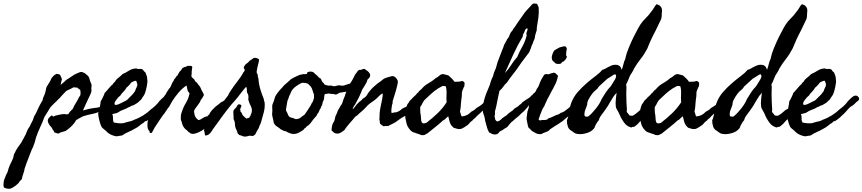

<svg xmlns="http://www.w3.org/2000/svg" viewBox="-221 -760 5049 1124"><path d="M264.6 -113.3Q281.2 -118.2 297.9 -122.1Q314.5 -126 332 -127.9Q347.7 -128.9 364.3 -133.8Q371.1 -135.7 377.9 -138.2Q384.8 -140.6 390.6 -142.6Q397.5 -144.5 403.8 -146Q410.2 -147.5 415 -148.4Q422.9 -142.6 422.4 -142.1Q421.9 -141.6 423.8 -139.6L416 -126Q412.1 -123 406.7 -122.1Q401.4 -121.1 396.5 -119.1Q392.6 -117.2 390.6 -115.2Q388.7 -113.3 386.7 -112.3Q382.8 -111.3 380.4 -112.8Q377.9 -114.3 376 -115.2Q352.5 -99.6 322.3 -93.8Q292 -87.9 264.6 -79.1Q254.9 -74.2 245.1 -68.8Q235.4 -63.5 224.6 -56.6Q216.8 -41 202.6 -26.4Q188.5 -11.7 173.8 -1Q170.9 1 167.5 3.4Q164.1 5.9 162.1 6.8Q155.3 9.8 147 11.7Q138.7 13.7 131.8 15.6Q129.9 17.6 127 19.5Q124 21.5 122.1 21.5Q116.2 22.5 110.4 19.5Q104.5 16.6 97.7 15.6Q92.8 5.9 91.8 3.4Q90.8 1 87.9 0Q85 -10.7 76.7 -18.6Q68.4 -26.4 63.5 -37.1Q61.5 -41 60.1 -45.4Q58.6 -49.8 58.6 -53.7Q59.6 -64.5 67.4 -72.3Q75.2 -80.1 83 -85Q88.9 -76.2 93.3 -78.1Q97.7 -80.1 100.6 -82Q105.5 -84 108.9 -84.5Q112.3 -85 115.2 -85.9Q123 -87.9 130.9 -89.4Q138.7 -90.8 146.5 -91.8Q156.2 -92.8 163.1 -91.3Q169.9 -89.8 178.7 -91.8Q183.6 -100.6 190.9 -108.4Q198.2 -116.2 205.1 -123Q210 -134.8 217.8 -148.4Q225.6 -162.1 233.4 -174.8L242.2 -192.4Q244.1 -194.3 245.6 -196.3Q247.1 -198.2 249 -202.1Q251 -210 250.5 -217.3Q250 -224.6 249 -233.4Q240.2 -238.3 230.5 -248Q224.6 -246.1 219.2 -248Q213.9 -250 208 -248Q205.1 -247.1 202.1 -245.1Q199.2 -243.2 195.3 -241.2Q186.5 -236.3 176.3 -232.4Q166 -228.5 160.2 -220.7Q149.4 -210 142.6 -202.1Q135.7 -194.3 127.9 -185.5Q118.2 -177.7 115.7 -174.3Q113.3 -170.9 111.3 -168.9Q105.5 -163.1 99.6 -158.2Q93.8 -153.3 88.9 -147.5Q86.9 -144.5 83.5 -142.1Q80.1 -139.6 78.1 -136.7Q72.3 -129.9 67.9 -122.1Q63.5 -114.3 58.6 -106.4Q53.7 -98.6 48.8 -90.8Q43.9 -83 39.1 -75.2Q28.3 -44.9 14.6 -16.1Q1 12.7 -9.8 43.9Q-11.7 54.7 -12.7 55.2Q-13.7 55.7 -13.7 57.6Q-15.6 65.4 -17.1 71.8Q-18.6 78.1 -21.5 84Q-23.4 91.8 -27.3 100.1Q-31.2 108.4 -35.2 116.2Q-41 129.9 -46.9 146Q-52.7 162.1 -58.6 176.8Q-63.5 187.5 -66.9 198.2Q-70.3 209 -74.2 219.7Q-77.1 225.6 -77.6 231.4Q-78.1 237.3 -80.1 243.2Q-83 253.9 -87.4 265.6Q-91.8 277.3 -92.8 288.1Q-107.4 301.8 -112.3 311.5Q-123 322.3 -134.8 330.6Q-146.5 338.9 -161.1 344.7Q-166 344.7 -172.4 344.7Q-178.7 344.7 -184.6 343.3Q-190.4 341.8 -195.3 338.9Q-200.2 335.9 -200.2 330.1Q-201.2 321.3 -199.7 307.6Q-198.2 293.9 -193.4 284.2Q-189.5 273.4 -185.1 263.7Q-180.7 253.9 -176.8 247.1Q-170.9 222.7 -162.1 204.1Q-157.2 193.4 -152.3 184.1Q-147.5 174.8 -143.6 164.1Q-141.6 157.2 -140.6 149.4Q-139.6 141.6 -134.8 135.7Q-127.9 119.1 -117.7 104.5Q-107.4 89.8 -96.7 75.2Q-91.8 67.4 -87.9 59.1Q-84 50.8 -79.1 43Q-70.3 28.3 -64.5 11.7Q-58.6 -4.9 -47.9 -18.6Q-43 -29.3 -38.1 -38.6Q-33.2 -47.9 -28.3 -57.6Q-26.4 -62.5 -24.9 -67.9Q-23.4 -73.2 -21.5 -78.1Q-15.6 -86.9 -10.7 -96.7Q-2 -116.2 7.3 -135.3Q16.6 -154.3 28.3 -172.9Q29.3 -183.6 33.7 -192.4Q38.1 -201.2 42 -211.9Q44.9 -219.7 46.4 -228.5Q47.9 -237.3 49.8 -245.1Q51.8 -252 56.6 -258.8Q61.5 -265.6 65.4 -273.4Q67.4 -276.4 69.3 -279.8Q71.3 -283.2 73.2 -286.1Q76.2 -292 77.6 -296.4Q79.1 -300.8 83 -305.7Q93.8 -318.4 98.1 -320.8Q102.5 -323.2 108.4 -327.1Q127.9 -328.1 132.8 -317.9Q137.7 -307.6 141.6 -296.9Q139.6 -289.1 137.7 -281.2Q135.7 -273.4 133.8 -262.7Q141.6 -269.5 150.9 -277.3Q160.2 -285.2 168 -293Q184.6 -302.7 200.2 -314Q215.8 -325.2 235.4 -333Q240.2 -335 245.6 -336.9Q251 -338.9 255.9 -338.9Q260.7 -338.9 264.2 -336.4Q267.6 -334 273.4 -333Q278.3 -328.1 284.7 -323.7Q291 -319.3 295.9 -313.5Q299.8 -308.6 301.8 -301.8Q303.7 -294.9 305.7 -288.1Q307.6 -281.2 311 -274.4Q314.5 -267.6 315.4 -261.7Q315.4 -256.8 314.5 -252Q313.5 -247.1 313.5 -242.2Q313.5 -239.3 314 -236.3Q314.5 -233.4 314.5 -228.5Q313.5 -217.8 306.6 -204.1Q299.8 -190.4 294.9 -179.7Q291 -171.9 288.1 -165Q285.2 -158.2 281.2 -150.4Q276.4 -139.6 272.5 -130.9Q268.6 -122.1 264.6 -113.3Z M548.8 -278.3Q542 -269.5 535.2 -261.7Q528.3 -253.9 519.5 -247.1Q513.7 -236.3 505.9 -227.5Q498 -218.8 490.2 -210.9Q486.3 -203.1 481.4 -198.7Q476.6 -194.3 470.7 -189.5Q467.8 -184.6 463.4 -179.7Q459 -174.8 455.6 -169.9Q452.1 -165 450.2 -159.2Q448.2 -153.3 451.2 -146.5Q461.9 -144.5 472.7 -149.4Q483.4 -154.3 491.2 -158.2Q499 -163.1 507.3 -166.5Q515.6 -169.9 522.5 -174.8L547.9 -200.2Q554.7 -206.1 559.6 -212.9Q564.5 -219.7 570.3 -227.5Q572.3 -237.3 578.1 -247.6Q584 -257.8 583 -267.6Q582 -273.4 579.6 -277.8Q577.1 -282.2 576.2 -287.1Q566.4 -287.1 561 -283.7Q555.7 -280.3 548.8 -278.3ZM391.6 -215.8Q393.6 -216.8 399.9 -224.1Q406.2 -231.4 414.1 -240.7Q421.9 -250 428.7 -257.3Q435.5 -264.6 438.5 -265.6Q441.4 -270.5 443.8 -273.9Q446.3 -277.3 451.2 -280.3Q459 -294.9 471.7 -304.2Q484.4 -313.5 496.1 -326.2Q514.6 -334 533.7 -346.2Q552.7 -358.4 576.2 -359.4Q586.9 -354.5 597.2 -356.4Q607.4 -358.4 616.2 -351.6Q621.1 -342.8 625 -340.3Q628.9 -337.9 630.9 -335Q634.8 -322.3 636.7 -318.8Q638.7 -315.4 639.6 -310.5Q640.6 -295.9 641.6 -289.6Q642.6 -283.2 641.6 -277.3Q638.7 -251 631.8 -227.5Q629.9 -221.7 627.9 -215.3Q626 -209 623 -204.1Q616.2 -195.3 612.8 -189Q609.4 -182.6 606.4 -178.7Q594.7 -167 585.9 -159.2Q577.1 -154.3 568.4 -148.4Q559.6 -142.6 548.8 -140.6Q543.9 -137.7 540 -135.3Q536.1 -132.8 530.3 -131.8Q520.5 -125 510.7 -121.6Q501 -118.2 490.2 -113.3Q484.4 -111.3 477.5 -106.4Q470.7 -101.6 463.9 -98.6Q458 -96.7 449.7 -95.2Q441.4 -93.8 436.5 -91.8Q441.4 -81.1 440.4 -67.4Q439.5 -53.7 445.3 -43Q458 -40 473.1 -38.6Q488.3 -37.1 502 -39.1Q506.8 -40 512.7 -42.5Q518.6 -44.9 524.4 -45.9Q535.2 -47.9 545.4 -50.8Q555.7 -53.7 563.5 -58.6Q591.8 -68.4 618.2 -85Q644.5 -101.6 664.1 -121.1Q675.8 -128.9 689.9 -142.6Q704.1 -156.2 711.9 -168Q726.6 -183.6 737.8 -192.4Q749 -201.2 758.8 -200.2Q766.6 -200.2 773.9 -190.9Q781.2 -181.6 772.5 -170.9Q762.7 -165 752 -153.3Q741.2 -141.6 729.5 -136.7Q720.7 -130.9 707.5 -115.2Q694.3 -99.6 685.5 -91.8Q681.6 -87.9 675.3 -82.5Q668.9 -77.1 665 -72.3Q651.4 -60.5 635.7 -50.8Q629.9 -52.7 627 -48.8Q624 -44.9 619.1 -41Q616.2 -39.1 612.8 -37.1Q609.4 -35.2 606.4 -33.2Q598.6 -26.4 589.4 -19.5Q580.1 -12.7 570.3 -7.8Q550.8 3.9 531.2 12.2Q511.7 20.5 493.2 33.2Q487.3 34.2 482.4 34.7Q477.5 35.2 472.7 36.1Q466.8 38.1 462.4 38.1Q458 38.1 450.2 36.1Q432.6 31.2 420.9 24.4Q409.2 17.6 397.5 4.9Q391.6 -1 384.8 -5.9Q377.9 -10.7 374 -16.6Q371.1 -21.5 367.2 -32.2Q363.3 -43 360.4 -55.2Q357.4 -67.4 355.5 -79.1Q353.5 -90.8 353.5 -96.7Q355.5 -100.6 357.9 -110.4Q360.4 -120.1 362.8 -131.3Q365.2 -142.6 366.7 -152.3Q368.2 -162.1 368.2 -166Q369.1 -167 373 -174.3Q377 -181.6 381.3 -190.4Q385.7 -199.2 388.7 -206.5Q391.6 -213.9 391.6 -215.8Z M991.2 -77.1Q995.1 -82 997.1 -84.5Q999 -86.9 1002.9 -88.9Q1009.8 -103.5 1018.1 -112.8Q1026.4 -122.1 1035.2 -130.4Q1043.9 -138.7 1054.2 -146Q1064.5 -153.3 1077.1 -164.1Q1082 -164.1 1085.4 -167.5Q1088.9 -170.9 1093.8 -172.9Q1100.6 -178.7 1105 -181.6Q1109.4 -184.6 1112.3 -189.5Q1124 -195.3 1133.3 -204.1Q1142.6 -212.9 1153.3 -220.7Q1162.1 -222.7 1169.9 -218.8Q1173.8 -210.9 1172.9 -202.1Q1171.9 -193.4 1163.1 -192.4Q1160.2 -189.5 1156.7 -186.5Q1153.3 -183.6 1148.4 -182.6Q1142.6 -181.6 1140.1 -180.2Q1137.7 -178.7 1135.7 -174.8Q1134.8 -165 1133.3 -163.6Q1131.8 -162.1 1130.9 -160.2Q1125 -150.4 1118.7 -143.1Q1112.3 -135.7 1106.4 -129.4Q1100.6 -123 1094.7 -115.7Q1088.9 -108.4 1082 -97.7Q1076.2 -93.8 1073.2 -86.9Q1055.7 -77.1 1047.4 -71.8Q1039.1 -66.4 1032.2 -58.6Q1026.4 -54.7 1026.4 -52.7Q1026.4 -50.8 1024.4 -48.8Q1014.6 -41 1013.2 -36.6Q1011.7 -32.2 1008.8 -30.3Q999 -23.4 994.1 -18.1Q989.3 -12.7 981.4 -9.8Q975.6 -4.9 964.8 2Q954.1 8.8 941.4 14.6Q928.7 20.5 916.5 22.9Q904.3 25.4 895.5 21.5Q891.6 18.6 888.7 16.1Q885.7 13.7 881.8 11.7Q875 3.9 867.7 -1.5Q860.4 -6.8 854.5 -15.6Q847.7 -25.4 845.2 -36.6Q842.8 -47.9 837.9 -58.6Q836.9 -70.3 837.9 -81.5Q838.9 -92.8 841.8 -100.6Q852.5 -133.8 867.7 -158.2Q882.8 -182.6 888.7 -213.9Q877.9 -224.6 876.5 -233.9Q875 -243.2 871.1 -259.8Q845.7 -243.2 824.2 -217.8Q802.7 -192.4 786.1 -166Q779.3 -154.3 774.4 -144.5Q769.5 -134.8 762.7 -127Q757.8 -122.1 757.8 -120.6Q757.8 -119.1 755.9 -117.2Q748 -107.4 746.1 -103.5Q744.1 -99.6 742.2 -96.7Q740.2 -93.8 737.3 -90.8Q734.4 -87.9 732.4 -85Q718.8 -65.4 707.5 -48.3Q696.3 -31.2 684.6 -13.7Q679.7 -5.9 675.8 2.9Q671.9 11.7 666 18.6Q656.2 19.5 654.8 15.6Q653.3 11.7 655.3 8.8Q649.4 4.9 646 -3.4Q642.6 -11.7 642.1 -21.5Q641.6 -31.2 642.6 -41Q643.6 -50.8 646.5 -57.6Q643.6 -66.4 644.5 -67.4Q645.5 -68.4 645.5 -70.3Q658.2 -87.9 671.4 -105.5Q684.6 -123 699.2 -138.7Q704.1 -145.5 708.5 -152.3Q712.9 -159.2 718.8 -165Q727.5 -180.7 738.8 -194.3Q750 -208 757.8 -224.6Q762.7 -229.5 765.1 -235.4Q767.6 -241.2 773.4 -245.1Q780.3 -256.8 784.2 -267.6Q788.1 -278.3 794.9 -286.1Q796.9 -293 799.8 -296.9Q802.7 -300.8 807.6 -305.7Q808.6 -310.5 813 -314Q817.4 -317.4 820.3 -322.3Q822.3 -329.1 825.2 -331.1Q828.1 -333 828.1 -337.9Q833 -342.8 837.9 -348.1Q842.8 -353.5 846.7 -361.3Q860.4 -369.1 865.7 -369.1Q871.1 -369.1 874 -374Q881.8 -374 892.6 -374.5Q903.3 -375 904.3 -367.2Q905.3 -365.2 904.3 -362.3Q903.3 -359.4 902.3 -356.4Q903.3 -347.7 902.3 -347.2Q901.4 -346.7 901.4 -345.7Q900.4 -342.8 900.9 -338.9Q901.4 -335 901.4 -330.1Q900.4 -322.3 899.4 -317.9Q898.4 -313.5 903.3 -306.6Q905.3 -303.7 909.2 -301.3Q913.1 -298.8 916 -294.9Q918.9 -292 919.4 -289.1Q919.9 -286.1 922.9 -283.2Q924.8 -280.3 928.7 -278.3Q932.6 -276.4 934.6 -271.5Q939.5 -267.6 938 -266.6Q936.5 -265.6 942.4 -262.7Q954.1 -248 959 -232.4Q964.8 -220.7 969.7 -212.9Q974.6 -205.1 969.7 -197.3Q967.8 -195.3 966.3 -192.4Q964.8 -189.5 962.9 -185.5Q959 -181.6 955.1 -175.8Q953.1 -171.9 952.1 -168.5Q951.2 -165 949.2 -162.1Q940.4 -148.4 931.2 -136.7Q921.9 -125 915 -112.3Q916 -84 925.8 -71.3Q937.5 -57.6 940.4 -57.6Q946.3 -56.6 954.1 -61.5Q961.9 -66.4 966.8 -69.3Q970.7 -71.3 973.6 -73.2Q976.6 -75.2 980.5 -76.2Q991.2 -80.1 990.2 -78.6Q989.3 -77.1 991.2 -77.1Z M1191.4 -143.6Q1193.4 -139.6 1189.9 -132.8Q1186.5 -126 1184.6 -121.1Q1185.5 -117.2 1186.5 -114.7Q1187.5 -112.3 1185.5 -108.4Q1192.4 -103.5 1194.3 -97.2Q1196.3 -90.8 1201.2 -84Q1206.1 -78.1 1211.4 -74.2Q1216.8 -70.3 1221.7 -65.4Q1226.6 -68.4 1229.5 -68.4Q1232.4 -68.4 1237.3 -70.3Q1246.1 -82 1251 -97.7Q1252 -101.6 1252.9 -106.4Q1253.9 -111.3 1253.9 -115.2Q1252.9 -128.9 1246.1 -141.6Q1239.3 -154.3 1235.4 -168Q1231.4 -175.8 1232.9 -185.5Q1234.4 -195.3 1232.4 -203.1Q1231.4 -208 1229.5 -210.9Q1227.5 -213.9 1225.6 -217.8Q1223.6 -225.6 1224.1 -235.4Q1224.6 -245.1 1219.7 -252Q1215.8 -248 1207 -237.3Q1198.2 -226.6 1188.5 -213.9Q1178.7 -201.2 1170.4 -190.4Q1162.1 -179.7 1158.2 -175.8Q1153.3 -168.9 1147.5 -163.6Q1141.6 -158.2 1136.7 -151.4Q1132.8 -146.5 1123.5 -135.3Q1114.3 -124 1104.5 -111.3Q1094.7 -98.6 1086.4 -87.4Q1078.1 -76.2 1075.2 -72.3Q1073.2 -69.3 1064.9 -57.6Q1056.6 -45.9 1046.4 -32.2Q1036.1 -18.6 1027.8 -6.8Q1019.5 4.9 1017.6 8.8Q1011.7 18.6 1002.4 25.9Q993.2 33.2 980.5 33.2Q979.5 32.2 978.5 27.8Q977.5 23.4 977.1 18.6Q976.6 13.7 975.1 9.3Q973.6 4.9 972.7 2.9Q975.6 -2.9 977.1 -8.8Q978.5 -14.6 985.4 -19.5Q987.3 -26.4 997.1 -41.5Q1006.8 -56.6 1018.6 -73.2Q1030.3 -89.8 1040.5 -104.5Q1050.8 -119.1 1054.7 -125Q1058.6 -128.9 1067.4 -139.6Q1076.2 -150.4 1085 -162.6Q1093.8 -174.8 1102.1 -185.5Q1110.4 -196.3 1114.3 -201.2Q1117.2 -210 1127 -225.1Q1136.7 -240.2 1148.4 -256.3Q1160.2 -272.5 1171.4 -287.1Q1182.6 -301.8 1188.5 -310.5Q1193.4 -318.4 1196.8 -324.2Q1200.2 -330.1 1204.1 -336.9Q1206.1 -338.9 1208 -341.3Q1210 -343.8 1210.9 -345.7Q1212.9 -353.5 1209 -356.9Q1205.1 -360.4 1206.1 -367.2Q1213.9 -382.8 1223.1 -388.2Q1232.4 -393.6 1240.2 -404.3Q1245.1 -408.2 1249.5 -410.2Q1253.9 -412.1 1258.8 -417Q1262.7 -420.9 1268.6 -421.4Q1274.4 -421.9 1279.8 -420.4Q1285.2 -418.9 1289.6 -416.5Q1293.9 -414.1 1294.9 -412.1Q1295.9 -409.2 1294.9 -404.3Q1293.9 -399.4 1293 -394.5Q1291 -385.7 1289.1 -378.4Q1287.1 -371.1 1285.2 -362.3Q1283.2 -351.6 1281.7 -341.8Q1280.3 -332 1288.1 -323.2Q1287.1 -318.4 1288.6 -311.5Q1290 -304.7 1292 -298.8Q1293.9 -267.6 1303.2 -236.8Q1312.5 -206.1 1323.2 -180.7Q1323.2 -175.8 1324.7 -170.9Q1326.2 -166 1328.1 -161.1Q1331.1 -129.9 1322.3 -99.1Q1313.5 -68.4 1305.7 -39.1Q1299.8 -29.3 1295.9 -16.6Q1293.9 -10.7 1292 -6.8Q1290 -2.9 1286.1 2Q1281.2 9.8 1277.3 19.5Q1273.4 29.3 1261.7 35.2Q1254.9 37.1 1248.5 35.2Q1242.2 33.2 1236.3 35.2Q1231.4 36.1 1227.5 37.6Q1223.6 39.1 1219.7 39.1Q1207 41 1198.7 36.6Q1190.4 32.2 1178.7 30.3Q1178.7 27.3 1175.8 25.9Q1172.9 24.4 1170.9 22.5Q1167 6.8 1163.1 0Q1159.2 -6.8 1157.2 -14.6Q1154.3 -25.4 1154.3 -35.6Q1154.3 -45.9 1149.4 -56.6Q1145.5 -64.5 1146 -67.4Q1146.5 -70.3 1146.5 -73.2Q1146.5 -85.9 1145 -101.1Q1143.6 -116.2 1157.2 -126Q1162.1 -129.9 1164.6 -136.2Q1167 -142.6 1172.9 -147.5Q1174.8 -149.4 1179.2 -149.4Q1183.6 -149.4 1185.5 -148.4Z M1877.9 -282.2Q1882.8 -281.2 1884.3 -278.3Q1885.7 -275.4 1889.6 -275.4Q1890.6 -270.5 1889.2 -267.6Q1887.7 -264.6 1885.7 -262.2Q1883.8 -259.8 1882.3 -257.3Q1880.9 -254.9 1881.8 -251Q1873 -245.1 1860.4 -243.7Q1847.7 -242.2 1840.8 -233.4Q1824.2 -225.6 1805.2 -223.1Q1786.1 -220.7 1765.6 -216.8Q1755.9 -210 1752.4 -209Q1749 -208 1745.1 -206.1Q1735.4 -210 1724.6 -210Q1713.9 -210 1703.1 -212.9Q1697.3 -210.9 1691.9 -210.9Q1686.5 -210.9 1680.7 -209Q1676.8 -201.2 1676.8 -191.4Q1676.8 -181.6 1673.8 -173.8L1668 -162.1Q1667 -157.2 1666.5 -152.8Q1666 -148.4 1664.1 -143.6Q1662.1 -140.6 1659.7 -136.7Q1657.2 -132.8 1657.2 -127.9Q1650.4 -120.1 1647.5 -109.9Q1644.5 -99.6 1636.7 -92.8Q1633.8 -83 1627.4 -77.1Q1621.1 -71.3 1615.2 -63.5Q1604.5 -48.8 1596.2 -38.1Q1587.9 -27.3 1574.2 -19.5Q1569.3 -11.7 1562.5 -8.8Q1556.6 -2.9 1554.7 1Q1545.9 5.9 1535.2 12.7Q1524.4 19.5 1512.7 22.5Q1496.1 26.4 1480.5 21.5Q1464.8 16.6 1451.2 7.8Q1442.4 8.8 1437 4.4Q1431.6 0 1423.8 -2Q1413.1 -11.7 1400.4 -19.5Q1387.7 -27.3 1381.8 -41Q1379.9 -51.8 1377.4 -62.5Q1375 -73.2 1373 -82Q1371.1 -90.8 1372.6 -100.6Q1374 -110.4 1373 -120.1Q1373 -130.9 1372.6 -138.2Q1372.1 -145.5 1377 -156.2Q1382.8 -168.9 1384.8 -177.2Q1386.7 -185.5 1388.7 -191.4Q1391.6 -196.3 1394.5 -202.1Q1397.5 -208 1401.4 -212.9Q1407.2 -221.7 1415 -230.5Q1422.9 -239.3 1430.7 -247.1Q1436.5 -254.9 1441.4 -259.8Q1449.2 -267.6 1458 -274.4Q1466.8 -281.2 1475.6 -290Q1477.5 -293 1480.5 -294.9Q1483.4 -296.9 1486.3 -298.8Q1496.1 -304.7 1504.4 -308.6Q1512.7 -312.5 1523.4 -317.4Q1531.2 -321.3 1538.6 -322.8Q1545.9 -324.2 1555.7 -326.2Q1562.5 -326.2 1567.4 -326.2Q1572.3 -326.2 1577.1 -328.1Q1574.2 -335.9 1584 -338.9Q1593.8 -341.8 1598.6 -340.8Q1608.4 -340.8 1614.3 -336.4Q1620.1 -332 1625 -326.2Q1635.7 -318.4 1646.5 -305.7Q1648.4 -303.7 1651.4 -302.7Q1654.3 -301.8 1656.2 -299.8Q1660.2 -294.9 1661.6 -289.1Q1663.1 -283.2 1668 -278.3Q1670.9 -276.4 1673.8 -273.4Q1676.8 -270.5 1677.7 -265.6Q1682.6 -263.7 1687 -262.2Q1691.4 -260.7 1696.3 -259.8Q1701.2 -257.8 1706.5 -258.8Q1711.9 -259.8 1718.8 -258.8Q1723.6 -257.8 1727.5 -256.3Q1731.4 -254.9 1736.3 -254.9Q1744.1 -255.9 1752.4 -258.8Q1760.7 -261.7 1771.5 -259.8Q1786.1 -255.9 1802.2 -262.7Q1818.4 -269.5 1835 -271.5Q1838.9 -271.5 1841.8 -272Q1844.7 -272.5 1848.6 -272.5Q1853.5 -276.4 1861.3 -278.3Q1869.1 -280.3 1877.9 -282.2ZM1598.6 -252.9Q1588.9 -261.7 1587.4 -264.2Q1585.9 -266.6 1584 -267.6Q1580.1 -271.5 1574.2 -272.5Q1568.4 -273.4 1563.5 -274.4Q1547.9 -277.3 1537.6 -271Q1527.3 -264.6 1517.6 -258.8Q1502 -249 1490.2 -234.4Q1487.3 -229.5 1483.9 -223.6Q1480.5 -217.8 1478.5 -210.9Q1474.6 -203.1 1471.7 -196.8Q1468.8 -190.4 1466.8 -181.6Q1461.9 -171.9 1460.9 -165.5Q1460 -159.2 1459 -154.3Q1458 -144.5 1455.6 -133.8Q1453.1 -123 1453.1 -115.2Q1454.1 -112.3 1456.1 -107.4Q1458 -102.5 1460 -100.6Q1461.9 -95.7 1464.4 -89.8Q1466.8 -84 1468.8 -81.1Q1473.6 -74.2 1481.4 -72.3Q1489.3 -70.3 1499 -67.4Q1509.8 -61.5 1513.7 -62.5Q1517.6 -63.5 1519.5 -63.5Q1532.2 -65.4 1542 -74.2Q1551.8 -83 1561.5 -87.9Q1569.3 -99.6 1578.6 -112.8Q1587.9 -126 1595.7 -139.6Q1598.6 -143.6 1600.6 -148.4Q1602.5 -153.3 1604.5 -157.2Q1611.3 -165 1610.8 -166Q1610.4 -167 1611.3 -168.9Q1618.2 -183.6 1617.2 -191.4Q1616.2 -199.2 1617.2 -207Q1612.3 -217.8 1608.9 -230.5Q1605.5 -243.2 1598.6 -252.9Z M1842.8 -120.1Q1850.6 -125 1855.5 -132.8Q1860.4 -140.6 1867.2 -148.4Q1879.9 -163.1 1894.5 -172.9Q1901.4 -182.6 1911.6 -188Q1921.9 -193.4 1927.7 -204.1Q1929.7 -207 1931.2 -210Q1932.6 -212.9 1934.6 -215.8Q1952.1 -240.2 1974.6 -258.8Q1980.5 -263.7 1985.8 -268.6Q1991.2 -273.4 1999 -278.3Q2007.8 -283.2 2016.1 -291Q2024.4 -298.8 2034.2 -302.7Q2041 -305.7 2046.9 -307.1Q2052.7 -308.6 2059.6 -310.5Q2066.4 -312.5 2071.8 -314Q2077.1 -315.4 2084 -313.5Q2099.6 -306.6 2107.4 -287.1Q2109.4 -282.2 2106 -266.1Q2102.5 -250 2097.2 -231Q2091.8 -211.9 2085.9 -194.3Q2080.1 -176.8 2078.1 -168.9Q2076.2 -161.1 2077.1 -160.6Q2078.1 -160.2 2078.1 -158.2Q2076.2 -153.3 2075.2 -149.4Q2074.2 -145.5 2073.2 -140.6Q2071.3 -132.8 2070.3 -119.6Q2069.3 -106.4 2071.3 -98.6Q2082 -99.6 2082.5 -100.6Q2083 -101.6 2085 -101.6Q2087.9 -102.5 2091.3 -102.1Q2094.7 -101.6 2097.7 -102.5Q2108.4 -105.5 2117.2 -110.8Q2126 -116.2 2133.8 -124Q2151.4 -131.8 2166 -139.6Q2179.7 -149.4 2188 -153.8Q2196.3 -158.2 2212.9 -166Q2218.8 -172.9 2230 -178.2Q2241.2 -183.6 2249 -190.4Q2251 -192.4 2253.9 -195.8Q2256.8 -199.2 2259.8 -197.3Q2264.6 -192.4 2266.1 -187Q2267.6 -181.6 2266.6 -179.7Q2258.8 -171.9 2258.3 -168Q2257.8 -164.1 2255.9 -162.1Q2251 -157.2 2241.2 -153.3Q2232.4 -149.4 2231 -147Q2229.5 -144.5 2227.5 -142.6Q2225.6 -140.6 2222.2 -138.2Q2218.8 -135.7 2216.8 -133.8Q2214.8 -130.9 2211.4 -130.4Q2208 -129.9 2205.1 -128.9Q2199.2 -124 2195.3 -120.1Q2191.4 -116.2 2186.5 -111.3Q2178.7 -103.5 2176.8 -100.1Q2174.8 -96.7 2166 -90.8Q2161.1 -87.9 2156.2 -85Q2151.4 -82 2146.5 -79.1Q2132.8 -72.3 2119.1 -62.5Q2105.5 -52.7 2091.8 -43Q2082 -37.1 2071.8 -32.7Q2061.5 -28.3 2052.7 -22.5Q2048.8 -22.5 2047.4 -22.9Q2045.9 -23.4 2042 -21.5Q2037.1 -24.4 2032.2 -22Q2027.3 -19.5 2022.5 -21.5Q2012.7 -29.3 2009.3 -31.2Q2005.9 -33.2 2003.9 -36.1Q2002 -41 2002.4 -46.9Q2002.9 -52.7 2000 -56.6Q2000 -78.1 2001.5 -97.7Q2002.9 -117.2 2007.8 -138.7Q2008.8 -145.5 2011.7 -157.7Q2014.6 -169.9 2016.6 -181.6Q2018.6 -193.4 2019.5 -202.1Q2020.5 -210.9 2017.6 -212.9Q2006.8 -207 1995.6 -195.3Q1984.4 -183.6 1974.6 -175.8Q1966.8 -169.9 1959.5 -165Q1952.1 -160.2 1944.3 -154.3Q1937.5 -149.4 1932.6 -144.5Q1927.7 -139.6 1921.9 -132.8Q1915 -126 1909.2 -119.6Q1903.3 -113.3 1895.5 -107.4Q1891.6 -103.5 1888.2 -101.1Q1884.8 -98.6 1881.8 -95.7Q1877 -90.8 1872.6 -86.4Q1868.2 -82 1861.3 -79.1Q1855.5 -71.3 1846.2 -61.5Q1836.9 -51.8 1827.6 -40.5Q1818.4 -29.3 1809.6 -18.6Q1800.8 -7.8 1795.9 1Q1784.2 10.7 1771 18.1Q1757.8 25.4 1739.3 19.5Q1729.5 13.7 1726.6 9.8Q1723.6 5.9 1719.7 3.9Q1720.7 -6.8 1721.7 -16.6Q1722.7 -26.4 1727.5 -37.1Q1728.5 -39.1 1730 -41.5Q1731.4 -43.9 1733.4 -46.9Q1738.3 -55.7 1739.7 -66.4Q1741.2 -77.1 1746.1 -86.9Q1752 -96.7 1753.4 -103Q1754.9 -109.4 1757.8 -114.3Q1759.8 -119.1 1763.2 -123.5Q1766.6 -127.9 1768.6 -132.8Q1770.5 -137.7 1775.4 -144Q1780.3 -150.4 1782.2 -155.3Q1785.2 -166 1789.1 -176.8Q1793 -187.5 1797.9 -198.2Q1799.8 -205.1 1801.8 -211.4Q1803.7 -217.8 1806.6 -223.6Q1811.5 -234.4 1816.4 -244.6Q1821.3 -254.9 1826.2 -265.6Q1829.1 -271.5 1831.5 -275.9Q1834 -280.3 1837.9 -285.2Q1840.8 -290 1843.3 -294.9Q1845.7 -299.8 1848.6 -304.7Q1851.6 -309.6 1854 -315.9Q1856.4 -322.3 1861.3 -328.1Q1868.2 -335.9 1872.1 -342.8Q1876 -349.6 1884.8 -351.6Q1888.7 -349.6 1893.1 -351.6Q1897.5 -353.5 1901.9 -355Q1906.2 -356.4 1910.2 -356.9Q1914.1 -357.4 1917 -353.5Q1929.7 -345.7 1935.5 -339.8Q1941.4 -334 1943.4 -329.1Q1948.2 -320.3 1944.3 -311Q1940.4 -301.8 1930.7 -294.9Q1926.8 -278.3 1917 -263.7Q1907.2 -249 1899.4 -235.4Q1897.5 -230.5 1895.5 -225.6Q1893.6 -220.7 1891.6 -215.8Q1885.7 -202.1 1879.4 -188.5Q1873 -174.8 1865.2 -162.1Q1861.3 -154.3 1858.4 -149.4Q1855.5 -144.5 1852.5 -141.1Q1849.6 -137.7 1847.7 -132.8Q1845.7 -127.9 1842.8 -120.1Z M2498 -263.7Q2499 -260.7 2496.1 -252Q2491.2 -246.1 2490.2 -239.3Q2488.3 -235.4 2486.8 -232.4Q2485.4 -229.5 2484.4 -224.6Q2482.4 -218.8 2482.9 -210.9Q2483.4 -203.1 2482.4 -196.3Q2480.5 -185.5 2479.5 -175.3Q2478.5 -165 2477.5 -154.3Q2477.5 -143.6 2475.6 -129.9Q2473.6 -116.2 2471.7 -105.5Q2475.6 -98.6 2476.6 -90.8Q2477.5 -83 2483.4 -78.1Q2502.9 -81.1 2514.6 -87.4Q2526.4 -93.8 2537.1 -105.5Q2545.9 -109.4 2549.3 -112.3Q2552.7 -115.2 2560.5 -120.1Q2562.5 -122.1 2564.5 -124Q2566.4 -126 2568.4 -127.9Q2579.1 -133.8 2581.5 -135.7Q2584 -137.7 2587.9 -139.6Q2604.5 -150.4 2613.3 -162.1Q2622.1 -168.9 2625.5 -174.3Q2628.9 -179.7 2640.6 -184.6Q2647.5 -192.4 2654.8 -197.8Q2662.1 -203.1 2668.9 -210.9Q2673.8 -210.9 2676.8 -209Q2679.7 -207 2683.6 -205.1Q2686.5 -197.3 2684.6 -189Q2682.6 -180.7 2677.7 -173.8Q2672.9 -167 2672.9 -166Q2672.9 -165 2671.9 -164.1Q2668.9 -160.2 2664.6 -156.7Q2660.2 -153.3 2657.2 -149.4Q2652.3 -140.6 2649.4 -140.6Q2646.5 -140.6 2644.5 -138.7Q2635.7 -133.8 2632.3 -130.9Q2628.9 -127.9 2621.1 -123Q2610.4 -117.2 2608.4 -115.2Q2606.4 -113.3 2604.5 -112.3Q2591.8 -98.6 2581.5 -90.3Q2571.3 -82 2559.6 -68.4Q2555.7 -65.4 2551.8 -62.5Q2547.9 -59.6 2544.9 -54.7Q2536.1 -48.8 2530.8 -43Q2525.4 -37.1 2518.6 -29.3Q2512.7 -26.4 2505.9 -21Q2499 -15.6 2491.2 -11.7Q2487.3 -9.8 2482.9 -7.3Q2478.5 -4.9 2473.6 -4.9Q2461.9 -2.9 2452.1 -6.8Q2442.4 -10.7 2433.6 -12.7Q2429.7 -18.6 2423.8 -22.5Q2415 -33.2 2411.1 -47.9Q2407.2 -62.5 2403.3 -79.1Q2395.5 -74.2 2388.7 -66.4Q2381.8 -58.6 2371.1 -53.7Q2351.6 -35.2 2329.6 -18.1Q2307.6 -1 2285.2 17.6Q2282.2 20.5 2279.3 22.5Q2276.4 24.4 2274.4 23.4Q2269.5 29.3 2261.2 30.8Q2252.9 32.2 2243.2 30.3Q2233.4 25.4 2225.6 23.4Q2217.8 21.5 2210 17.6Q2193.4 14.6 2182.1 2.9Q2170.9 -8.8 2163.1 -24.4Q2160.2 -32.2 2158.7 -39.1Q2157.2 -45.9 2155.3 -54.7Q2154.3 -62.5 2152.3 -67.9Q2150.4 -73.2 2152.3 -78.1Q2150.4 -81.1 2151.4 -84.5Q2152.3 -87.9 2152.3 -91.8Q2151.4 -105.5 2154.8 -121.1Q2158.2 -136.7 2164.1 -149.4Q2166 -153.3 2171.9 -159.2Q2173.8 -162.1 2174.8 -165Q2175.8 -168 2177.7 -169.9Q2179.7 -172.9 2183.6 -175.8Q2187.5 -178.7 2190.4 -181.6Q2195.3 -188.5 2201.7 -193.8Q2208 -199.2 2213.9 -205.1Q2216.8 -208 2219.2 -211.9Q2221.7 -215.8 2226.6 -217.8Q2230.5 -224.6 2235.4 -229Q2240.2 -233.4 2246.1 -238.3Q2262.7 -258.8 2287.1 -272.5Q2311.5 -286.1 2331.1 -303.7Q2337.9 -306.6 2342.8 -310.5Q2347.7 -314.5 2352.5 -318.4Q2365.2 -329.1 2378.9 -325.2Q2392.6 -321.3 2404.3 -318.4Q2414.1 -309.6 2423.3 -300.8Q2432.6 -292 2439.5 -281.2Q2446.3 -282.2 2455.1 -281.7Q2463.9 -281.2 2473.6 -283.2Q2476.6 -283.2 2479.5 -284.7Q2482.4 -286.1 2484.4 -286.1Q2499 -281.2 2499 -271.5ZM2370.1 -256.8Q2343.8 -244.1 2322.3 -227.1Q2300.8 -210 2281.2 -190.4Q2276.4 -185.5 2271 -181.2Q2265.6 -176.8 2261.7 -171.9Q2257.8 -167 2254.4 -160.2Q2251 -153.3 2248 -147.5Q2246.1 -143.6 2244.1 -141.1Q2242.2 -138.7 2240.2 -135.7Q2238.3 -130.9 2238.8 -126Q2239.3 -121.1 2239.3 -115.2Q2239.3 -110.4 2239.3 -105.5Q2239.3 -100.6 2240.2 -95.7Q2243.2 -85 2243.2 -74.2Q2243.2 -66.4 2244.6 -55.2Q2246.1 -43.9 2252 -40Q2257.8 -36.1 2264.2 -38.1Q2270.5 -40 2275.4 -41Q2309.6 -67.4 2339.8 -96.2Q2370.1 -125 2393.6 -161.1Q2391.6 -186.5 2393.1 -210.4Q2394.5 -234.4 2388.7 -254.9Q2384.8 -256.8 2379.4 -256.3Q2374 -255.9 2370.1 -256.8Z M2919.9 -230.5Q2930.7 -227.5 2934.1 -223.6Q2937.5 -219.7 2937.5 -215.8Q2929.7 -205.1 2928.2 -201.7Q2926.8 -198.2 2921.9 -196.3Q2909.2 -176.8 2893.1 -161.6Q2877 -146.5 2863.3 -127.9Q2858.4 -123 2854.5 -118.2Q2850.6 -113.3 2845.7 -108.4Q2835 -100.6 2826.2 -91.3Q2817.4 -82 2807.6 -74.2Q2802.7 -70.3 2798.3 -66.9Q2793.9 -63.5 2789.1 -58.6Q2784.2 -53.7 2780.3 -50.8Q2776.4 -47.9 2771.5 -43.9Q2765.6 -37.1 2759.8 -30.3Q2753.9 -23.4 2748 -15.6Q2737.3 -10.7 2728.5 -3.9Q2719.7 2.9 2708 7.8Q2703.1 10.7 2698.7 17.1Q2694.3 23.4 2687.5 25.4Q2679.7 28.3 2670.9 26.9Q2662.1 25.4 2656.2 22.5Q2651.4 18.6 2648.4 17.6Q2645.5 16.6 2643.6 16.6Q2634.8 3.9 2630.9 -11.2Q2627 -26.4 2622.1 -43Q2620.1 -47.9 2619.1 -53.2Q2618.2 -58.6 2617.2 -65.4Q2616.2 -69.3 2615.7 -73.2Q2615.2 -77.1 2613.3 -82Q2611.3 -86.9 2609.4 -92.3Q2607.4 -97.7 2606.4 -103.5Q2604.5 -115.2 2605 -126.5Q2605.5 -137.7 2607.4 -148.4Q2613.3 -180.7 2624.5 -210Q2635.7 -239.3 2647.5 -265.6Q2649.4 -276.4 2652.8 -284.2Q2656.2 -292 2659.2 -301.8Q2664.1 -308.6 2666 -317.4Q2668 -326.2 2670.9 -335Q2673.8 -342.8 2678.2 -352.1Q2682.6 -361.3 2684.6 -370.1Q2687.5 -379.9 2689.9 -389.6Q2692.4 -399.4 2696.3 -407.2Q2704.1 -427.7 2710.9 -446.3Q2717.8 -464.8 2725.6 -483.4Q2727.5 -489.3 2729.5 -495.1Q2731.4 -501 2735.4 -505.9Q2737.3 -511.7 2740.2 -516.1Q2743.2 -520.5 2746.1 -525.4Q2746.1 -530.3 2749.5 -532.7Q2752.9 -535.2 2754.9 -539.1Q2759.8 -546.9 2762.2 -554.7Q2764.6 -562.5 2769.5 -570.3L2781.2 -585Q2783.2 -588.9 2785.2 -592.8Q2787.1 -596.7 2791 -599.6Q2801.8 -617.2 2814.5 -634.8Q2827.1 -652.3 2840.8 -671.9Q2849.6 -685.5 2860.4 -697.8Q2871.1 -710 2882.8 -721.7Q2886.7 -726.6 2892.1 -732.4Q2897.5 -738.3 2903.3 -739.3Q2912.1 -740.2 2922.9 -737.3Q2925.8 -732.4 2928.2 -727.1Q2930.7 -721.7 2932.6 -714.8Q2934.6 -684.6 2930.7 -656.2Q2926.8 -627.9 2921.9 -600.6Q2920.9 -595.7 2921.4 -591.3Q2921.9 -586.9 2920.9 -582Q2918.9 -576.2 2916 -566.9Q2913.1 -557.6 2911.1 -549.8Q2911.1 -536.1 2905.3 -525.4Q2899.4 -514.6 2897.5 -503.9Q2894.5 -502 2894 -497.6Q2893.6 -493.2 2890.6 -491.2Q2888.7 -480.5 2884.3 -471.7Q2879.9 -462.9 2877 -454.1Q2862.3 -433.6 2847.2 -414.6Q2832 -395.5 2818.4 -375Q2801.8 -349.6 2782.7 -326.2Q2763.7 -302.7 2747.1 -277.3Q2734.4 -266.6 2725.6 -252.9Q2716.8 -239.3 2703.1 -228.5Q2698.2 -209 2693.8 -186Q2689.5 -163.1 2684.6 -139.6Q2683.6 -132.8 2681.6 -126.5Q2679.7 -120.1 2677.7 -113.3Q2675.8 -105.5 2676.8 -96.7Q2677.7 -87.9 2673.8 -80.1Q2675.8 -75.2 2676.3 -68.8Q2676.8 -62.5 2679.7 -57.6Q2681.6 -54.7 2685.1 -51.8Q2688.5 -48.8 2691.4 -48.8Q2698.2 -52.7 2699.2 -52.2Q2700.2 -51.8 2702.1 -52.7Q2707 -55.7 2711.9 -60.5Q2716.8 -65.4 2720.7 -69.3Q2725.6 -71.3 2728 -73.7Q2730.5 -76.2 2733.4 -78.1Q2736.3 -80.1 2738.8 -81.1Q2741.2 -82 2743.2 -84Q2756.8 -98.6 2769.5 -106Q2782.2 -113.3 2790 -124Q2799.8 -129.9 2807.6 -134.8Q2813.5 -137.7 2817.9 -143.1Q2822.3 -148.4 2829.1 -151.4Q2831.1 -154.3 2833 -156.2Q2835 -158.2 2836.9 -161.1Q2848.6 -168.9 2859.9 -176.8Q2871.1 -184.6 2883.8 -192.4Q2885.7 -197.3 2890.1 -200.2Q2894.5 -203.1 2897.5 -206.1Q2900.4 -209 2902.3 -212.4Q2904.3 -215.8 2909.2 -216.8Q2910.2 -221.7 2913.6 -223.6Q2917 -225.6 2919.9 -230.5ZM2866.2 -594.7Q2857.4 -592.8 2854 -585.9Q2850.6 -579.1 2847.7 -570.3Q2843.8 -562.5 2841.3 -558.6Q2838.9 -554.7 2839.8 -546.9Q2809.6 -497.1 2784.7 -442.4Q2759.8 -387.7 2734.4 -332Q2753.9 -351.6 2771 -378.9Q2788.1 -406.2 2806.6 -425.8Q2820.3 -459 2836.9 -487.8Q2853.5 -516.6 2862.3 -552.7Q2858.4 -564.5 2863.3 -573.7Q2868.2 -583 2867.2 -594.7Z M3092.8 -486.3Q3094.7 -483.4 3094.7 -480.5Q3094.7 -477.5 3097.7 -475.6Q3095.7 -466.8 3094.2 -457.5Q3092.8 -448.2 3092.8 -439.5Q3092.8 -435.5 3095.2 -432.6Q3097.7 -429.7 3097.7 -426.8Q3092.8 -415 3090.3 -413.1Q3087.9 -411.1 3087.9 -408.2Q3083 -406.2 3080.6 -402.3Q3078.1 -398.4 3072.3 -398.4Q3070.3 -395.5 3067.9 -394Q3065.4 -392.6 3064.5 -388.7Q3048.8 -381.8 3029.3 -389.6Q3024.4 -398.4 3015.6 -402.3Q3002.9 -420.9 3014.6 -446.3Q3016.6 -451.2 3019 -456.5Q3021.5 -461.9 3023.4 -463.9Q3034.2 -471.7 3039.1 -473.6Q3043 -475.6 3047.4 -478.5Q3051.8 -481.4 3057.6 -483.4Q3059.6 -484.4 3063 -484.4Q3066.4 -484.4 3070.3 -486.3Q3074.2 -487.3 3077.1 -488.3Q3080.1 -489.3 3083 -489.3ZM2941.4 -54.7Q2950.2 -58.6 2962.9 -57.6Q2975.6 -56.6 2983.4 -61.5Q2987.3 -64.5 2990.2 -67.4Q2993.2 -70.3 2997.1 -69.3Q3012.7 -75.2 3023.4 -81.1Q3034.2 -86.9 3046.9 -89.8Q3049.8 -90.8 3054.2 -93.8Q3058.6 -96.7 3060.5 -98.6Q3076.2 -103.5 3083 -108.4Q3089.8 -113.3 3096.2 -118.2Q3102.5 -123 3108.9 -128.4Q3115.2 -133.8 3125 -141.6Q3138.7 -149.4 3147.9 -155.3Q3157.2 -161.1 3168 -169.9Q3169.9 -174.8 3173.3 -177.2Q3176.8 -179.7 3178.7 -183.6Q3196.3 -183.6 3198.2 -169.9Q3193.4 -159.2 3185.1 -152.3Q3176.8 -145.5 3169.9 -136.7Q3162.1 -131.8 3157.2 -127.9Q3152.3 -124 3147.5 -116.2Q3146.5 -116.2 3141.6 -111.8Q3136.7 -107.4 3135.7 -107.4Q3129.9 -100.6 3127.4 -98.6Q3125 -96.7 3123.5 -96.2Q3122.1 -95.7 3119.6 -93.8Q3117.2 -91.8 3110.4 -85.9Q3103.5 -75.2 3092.8 -68.4Q3072.3 -48.8 3048.3 -34.7Q3024.4 -20.5 3004.9 -6.8Q3001 -4.9 2998 -1.5Q2995.1 2 2991.2 4.9Q2986.3 8.8 2976.1 12.7Q2965.8 16.6 2958 19.5Q2952.1 23.4 2947.3 25.4Q2925.8 26.4 2914.1 18.6Q2901.4 11.7 2894.5 7.8Q2887.7 3.9 2882.8 -4.9Q2872.1 -9.8 2869.6 -22.9Q2867.2 -36.1 2864.3 -48.8Q2863.3 -53.7 2862.3 -60.1Q2861.3 -66.4 2862.3 -73.2Q2864.3 -84 2865.2 -96.2Q2866.2 -108.4 2870.1 -117.2Q2875 -127.9 2875.5 -138.7Q2876 -149.4 2880.9 -160.2Q2886.7 -169.9 2886.2 -170.9Q2885.7 -171.9 2886.7 -173.8Q2888.7 -176.8 2891.1 -179.7Q2893.6 -182.6 2895.5 -186.5L2901.4 -201.2Q2905.3 -208 2910.2 -214.8Q2915 -221.7 2918 -231.4Q2919.9 -237.3 2923.3 -242.2Q2926.8 -247.1 2930.7 -252.9Q2933.6 -258.8 2935.5 -265.1Q2937.5 -271.5 2940.4 -278.3Q2943.4 -286.1 2947.8 -293.9Q2952.1 -301.8 2957 -309.6Q2960.9 -317.4 2963.9 -321.3Q2966.8 -325.2 2975.6 -326.2Q2979.5 -327.1 2984.4 -325.7Q2989.3 -324.2 2994.1 -326.2Q3006.8 -332 3011.7 -332Q3016.6 -332 3018.6 -335Q3029.3 -334 3034.2 -328.1Q3039.1 -322.3 3045.9 -316.4Q3040 -288.1 3032.7 -272.9Q3025.4 -257.8 3016.6 -241.2Q3011.7 -233.4 3006.8 -223.6Q3002 -213.9 2998 -206.1Q2993.2 -195.3 2987.8 -187Q2982.4 -178.7 2978.5 -168Q2976.6 -163.1 2974.1 -158.7Q2971.7 -154.3 2969.7 -149.4Q2967.8 -142.6 2964.4 -137.2Q2960.9 -131.8 2958 -127Q2955.1 -121.1 2952.1 -115.2Q2949.2 -109.4 2947.3 -102.5Q2942.4 -90.8 2941.4 -88.4Q2940.4 -85.9 2939.5 -84Q2937.5 -73.2 2933.6 -66.4Q2929.7 -59.6 2936.5 -56.6Z M3463.9 -84Q3471.7 -84 3473.6 -83Q3475.6 -82 3478.5 -82Q3482.4 -82 3489.7 -86.4Q3497.1 -90.8 3504.4 -96.7Q3511.7 -102.5 3518.1 -108.4Q3524.4 -114.3 3528.3 -117.2Q3537.1 -119.1 3545.9 -127Q3554.7 -134.8 3562.5 -144.5Q3570.3 -154.3 3576.7 -164.1Q3583 -173.8 3588.9 -179.7Q3612.3 -203.1 3621.6 -213.9Q3630.9 -224.6 3633.8 -228.5Q3636.7 -232.4 3637.2 -231.9Q3637.7 -231.4 3642.6 -231.4Q3650.4 -231.4 3653.8 -224.1Q3657.2 -216.8 3660.2 -211.9Q3658.2 -210 3658.2 -206.1Q3658.2 -202.1 3656.2 -199.2Q3654.3 -196.3 3650.4 -193.4Q3646.5 -190.4 3643.6 -186.5L3633.8 -174.8Q3622.1 -163.1 3613.8 -149.4Q3605.5 -135.7 3597.7 -122.6Q3589.8 -109.4 3582 -98.1Q3574.2 -86.9 3564.5 -81.1Q3538.1 -64.5 3522.9 -45.9Q3507.8 -27.3 3489.3 -16.6Q3487.3 -16.6 3486.8 -17.1Q3486.3 -17.6 3485.4 -17.6Q3481.4 -17.6 3479 -15.6Q3476.6 -13.7 3473.6 -13.7Q3465.8 -16.6 3460 -19Q3454.1 -21.5 3447.8 -26.4Q3441.4 -31.2 3434.1 -40.5Q3426.8 -49.8 3417 -66.4Q3412.1 -74.2 3409.2 -82.5Q3406.2 -90.8 3401.4 -99.6Q3393.6 -114.3 3388.2 -123.5Q3382.8 -132.8 3382.8 -156.2Q3382.8 -166 3384.8 -185.5Q3386.7 -205.1 3388.7 -216.8Q3373 -201.2 3360.8 -179.2Q3348.6 -157.2 3336.9 -138.7Q3320.3 -113.3 3303.2 -91.3Q3286.1 -69.3 3285.2 -56.6Q3279.3 -50.8 3274.4 -43Q3269.5 -35.2 3266.1 -28.8Q3262.7 -22.5 3261.2 -18.1Q3259.8 -13.7 3261.7 -15.6Q3248 6.8 3222.2 16.1Q3196.3 25.4 3173.8 25.4Q3165 24.4 3156.2 23.4Q3147.5 22.5 3139.6 16.6L3125 5.9Q3109.4 -2 3103.5 -18.6Q3097.7 -35.2 3097.7 -54.7Q3109.4 -85 3111.8 -109.9Q3114.3 -134.8 3123 -157.2Q3136.7 -193.4 3161.6 -221.7Q3186.5 -250 3213.9 -273.4Q3241.2 -296.9 3266.1 -315.4Q3291 -334 3305.7 -351.6Q3312.5 -352.5 3321.3 -357.4Q3330.1 -362.3 3339.8 -367.7Q3349.6 -373 3359.9 -377Q3370.1 -380.9 3380.9 -380.9Q3392.6 -380.9 3398.9 -377.9Q3405.3 -375 3409.2 -370.6Q3413.1 -366.2 3414.6 -361.3Q3416 -356.4 3418.9 -351.6Q3424.8 -367.2 3428.7 -384.3Q3432.6 -401.4 3439.5 -415Q3445.3 -445.3 3459.5 -479.5Q3473.6 -513.7 3487.8 -542.5Q3502 -571.3 3513.2 -591.3Q3524.4 -611.3 3526.4 -614.3Q3541 -636.7 3559.1 -653.8Q3577.1 -670.9 3588.9 -688.5Q3598.6 -699.2 3607.9 -715.3Q3617.2 -731.4 3623 -735.4Q3637.7 -731.4 3644.5 -724.1Q3651.4 -716.8 3653.3 -709Q3655.3 -701.2 3654.3 -693.4Q3653.3 -685.5 3653.3 -681.6Q3653.3 -666 3650.4 -650.4L3617.2 -581.1Q3603.5 -555.7 3591.3 -529.3Q3579.1 -502.9 3568.4 -475.6Q3549.8 -440.4 3528.8 -414.1Q3507.8 -387.7 3490.2 -357.4Q3486.3 -346.7 3480 -337.4Q3473.6 -328.1 3467.8 -318.4L3450.2 -276.4Q3444.3 -268.6 3444.3 -261.7Q3446.3 -256.8 3446.3 -253.9Q3446.3 -251 3446.3 -249Q3446.3 -240.2 3445.8 -231.4Q3445.3 -222.7 3445.3 -212.9Q3445.3 -187.5 3446.3 -162.6Q3447.3 -137.7 3449.2 -115.2Q3447.3 -111.3 3447.3 -110.4Q3447.3 -103.5 3454.6 -96.2Q3461.9 -88.9 3463.9 -84ZM3370.1 -321.3 3345.7 -305.7Q3337.9 -302.7 3326.2 -291.5Q3314.5 -280.3 3305.7 -272.5L3285.2 -253.9Q3278.3 -241.2 3266.6 -232.4Q3254.9 -223.6 3247.1 -212.9Q3236.3 -199.2 3226.1 -180.7Q3215.8 -162.1 3216.8 -149.4Q3211.9 -131.8 3206.1 -119.1Q3200.2 -106.4 3200.2 -90.8Q3200.2 -78.1 3208.5 -77.6Q3216.8 -77.1 3220.7 -77.1Q3232.4 -85 3244.6 -98.1Q3256.8 -111.3 3268.1 -125.5Q3279.3 -139.6 3287.6 -153.3Q3295.9 -167 3299.8 -177.7Q3310.5 -196.3 3324.2 -217.3Q3337.9 -238.3 3354.5 -254.9L3379.9 -295.9Q3381.8 -300.8 3383.8 -304.7Q3385.7 -308.6 3385.7 -313.5Q3385.7 -320.3 3381.8 -325.2Q3377.9 -325.2 3375 -323.7Q3372.1 -322.3 3370.1 -321.3Z M3871.1 -263.7Q3872.1 -260.7 3869.1 -252Q3864.3 -246.1 3863.3 -239.3Q3861.3 -235.4 3859.9 -232.4Q3858.4 -229.5 3857.4 -224.6Q3855.5 -218.8 3856 -210.9Q3856.4 -203.1 3855.5 -196.3Q3853.5 -185.5 3852.5 -175.3Q3851.6 -165 3850.6 -154.3Q3850.6 -143.6 3848.6 -129.9Q3846.7 -116.2 3844.7 -105.5Q3848.6 -98.6 3849.6 -90.8Q3850.6 -83 3856.4 -78.1Q3876 -81.1 3887.7 -87.4Q3899.4 -93.8 3910.2 -105.5Q3918.9 -109.4 3922.4 -112.3Q3925.8 -115.2 3933.6 -120.1Q3935.5 -122.1 3937.5 -124Q3939.5 -126 3941.4 -127.9Q3952.1 -133.8 3954.6 -135.7Q3957 -137.7 3960.9 -139.6Q3977.5 -150.4 3986.3 -162.1Q3995.1 -168.9 3998.5 -174.3Q4002 -179.7 4013.7 -184.6Q4020.5 -192.4 4027.8 -197.8Q4035.2 -203.1 4042 -210.9Q4046.9 -210.9 4049.8 -209Q4052.7 -207 4056.6 -205.1Q4059.6 -197.3 4057.6 -189Q4055.7 -180.7 4050.8 -173.8Q4045.9 -167 4045.9 -166Q4045.9 -165 4044.9 -164.1Q4042 -160.2 4037.6 -156.7Q4033.2 -153.3 4030.3 -149.4Q4025.4 -140.6 4022.5 -140.6Q4019.5 -140.6 4017.6 -138.7Q4008.8 -133.8 4005.4 -130.9Q4002 -127.9 3994.1 -123Q3983.4 -117.2 3981.4 -115.2Q3979.5 -113.3 3977.5 -112.3Q3964.8 -98.6 3954.6 -90.3Q3944.3 -82 3932.6 -68.4Q3928.7 -65.4 3924.8 -62.5Q3920.9 -59.6 3918 -54.7Q3909.2 -48.8 3903.8 -43Q3898.4 -37.1 3891.6 -29.3Q3885.7 -26.4 3878.9 -21Q3872.1 -15.6 3864.3 -11.7Q3860.4 -9.8 3856 -7.3Q3851.6 -4.9 3846.7 -4.9Q3835 -2.9 3825.2 -6.8Q3815.4 -10.7 3806.6 -12.7Q3802.7 -18.6 3796.9 -22.5Q3788.1 -33.2 3784.2 -47.9Q3780.3 -62.5 3776.4 -79.1Q3768.6 -74.2 3761.7 -66.4Q3754.9 -58.6 3744.1 -53.7Q3724.6 -35.2 3702.6 -18.1Q3680.7 -1 3658.2 17.6Q3655.3 20.5 3652.3 22.5Q3649.4 24.4 3647.5 23.4Q3642.6 29.3 3634.3 30.8Q3626 32.2 3616.2 30.3Q3606.4 25.4 3598.6 23.4Q3590.8 21.5 3583 17.6Q3566.4 14.6 3555.2 2.9Q3543.9 -8.8 3536.1 -24.4Q3533.2 -32.2 3531.7 -39.1Q3530.3 -45.9 3528.3 -54.7Q3527.3 -62.5 3525.4 -67.9Q3523.4 -73.2 3525.4 -78.1Q3523.4 -81.1 3524.4 -84.5Q3525.4 -87.9 3525.4 -91.8Q3524.4 -105.5 3527.8 -121.1Q3531.2 -136.7 3537.1 -149.4Q3539.1 -153.3 3544.9 -159.2Q3546.9 -162.1 3547.9 -165Q3548.8 -168 3550.8 -169.9Q3552.7 -172.9 3556.6 -175.8Q3560.5 -178.7 3563.5 -181.6Q3568.4 -188.5 3574.7 -193.8Q3581.1 -199.2 3586.9 -205.1Q3589.8 -208 3592.3 -211.9Q3594.7 -215.8 3599.6 -217.8Q3603.5 -224.6 3608.4 -229Q3613.3 -233.4 3619.1 -238.3Q3635.7 -258.8 3660.2 -272.5Q3684.6 -286.1 3704.1 -303.7Q3710.9 -306.6 3715.8 -310.5Q3720.7 -314.5 3725.6 -318.4Q3738.3 -329.1 3752 -325.2Q3765.6 -321.3 3777.3 -318.4Q3787.1 -309.6 3796.4 -300.8Q3805.7 -292 3812.5 -281.2Q3819.3 -282.2 3828.1 -281.7Q3836.9 -281.2 3846.7 -283.2Q3849.6 -283.2 3852.5 -284.7Q3855.5 -286.1 3857.4 -286.1Q3872.1 -281.2 3872.1 -271.5ZM3743.2 -256.8Q3716.8 -244.1 3695.3 -227.1Q3673.8 -210 3654.3 -190.4Q3649.4 -185.5 3644 -181.2Q3638.7 -176.8 3634.8 -171.9Q3630.9 -167 3627.4 -160.2Q3624 -153.3 3621.1 -147.5Q3619.1 -143.6 3617.2 -141.1Q3615.2 -138.7 3613.3 -135.7Q3611.3 -130.9 3611.8 -126Q3612.3 -121.1 3612.3 -115.2Q3612.3 -110.4 3612.3 -105.5Q3612.3 -100.6 3613.3 -95.7Q3616.2 -85 3616.2 -74.2Q3616.2 -66.4 3617.7 -55.2Q3619.1 -43.9 3625 -40Q3630.9 -36.1 3637.2 -38.1Q3643.6 -40 3648.4 -41Q3682.6 -67.4 3712.9 -96.2Q3743.2 -125 3766.6 -161.1Q3764.6 -186.5 3766.1 -210.4Q3767.6 -234.4 3761.7 -254.9Q3757.8 -256.8 3752.4 -256.3Q3747.1 -255.9 3743.2 -256.8Z M4314.5 -84Q4322.3 -84 4324.2 -83Q4326.2 -82 4329.1 -82Q4333 -82 4340.3 -86.4Q4347.7 -90.8 4355 -96.7Q4362.3 -102.5 4368.7 -108.4Q4375 -114.3 4378.9 -117.2Q4387.7 -119.1 4396.5 -127Q4405.3 -134.8 4413.1 -144.5Q4420.9 -154.3 4427.2 -164.1Q4433.6 -173.8 4439.5 -179.7Q4462.9 -203.1 4472.2 -213.9Q4481.4 -224.6 4484.4 -228.5Q4487.3 -232.4 4487.8 -231.9Q4488.3 -231.4 4493.2 -231.4Q4501 -231.4 4504.4 -224.1Q4507.8 -216.8 4510.7 -211.9Q4508.8 -210 4508.8 -206.1Q4508.8 -202.1 4506.8 -199.2Q4504.9 -196.3 4501 -193.4Q4497.1 -190.4 4494.1 -186.5L4484.4 -174.8Q4472.7 -163.1 4464.4 -149.4Q4456.1 -135.7 4448.2 -122.6Q4440.4 -109.4 4432.6 -98.1Q4424.8 -86.9 4415 -81.1Q4388.7 -64.5 4373.5 -45.9Q4358.4 -27.3 4339.8 -16.6Q4337.9 -16.6 4337.4 -17.1Q4336.9 -17.6 4335.9 -17.6Q4332 -17.6 4329.6 -15.6Q4327.1 -13.7 4324.2 -13.7Q4316.4 -16.6 4310.5 -19Q4304.7 -21.5 4298.3 -26.4Q4292 -31.2 4284.7 -40.5Q4277.3 -49.8 4267.6 -66.4Q4262.7 -74.2 4259.8 -82.5Q4256.8 -90.8 4252 -99.6Q4244.1 -114.3 4238.8 -123.5Q4233.4 -132.8 4233.4 -156.2Q4233.4 -166 4235.4 -185.5Q4237.3 -205.1 4239.3 -216.8Q4223.6 -201.2 4211.4 -179.2Q4199.2 -157.2 4187.5 -138.7Q4170.9 -113.3 4153.8 -91.3Q4136.7 -69.3 4135.7 -56.6Q4129.9 -50.8 4125 -43Q4120.1 -35.2 4116.7 -28.8Q4113.3 -22.5 4111.8 -18.1Q4110.4 -13.7 4112.3 -15.6Q4098.6 6.8 4072.8 16.1Q4046.9 25.4 4024.4 25.4Q4015.6 24.4 4006.8 23.4Q3998 22.5 3990.2 16.6L3975.6 5.9Q3960 -2 3954.1 -18.6Q3948.2 -35.2 3948.2 -54.7Q3960 -85 3962.4 -109.9Q3964.8 -134.8 3973.6 -157.2Q3987.3 -193.4 4012.2 -221.7Q4037.1 -250 4064.5 -273.4Q4091.8 -296.9 4116.7 -315.4Q4141.6 -334 4156.2 -351.6Q4163.1 -352.5 4171.9 -357.4Q4180.7 -362.3 4190.4 -367.7Q4200.2 -373 4210.4 -377Q4220.7 -380.9 4231.4 -380.9Q4243.2 -380.9 4249.5 -377.9Q4255.9 -375 4259.8 -370.6Q4263.7 -366.2 4265.1 -361.3Q4266.6 -356.4 4269.5 -351.6Q4275.4 -367.2 4279.3 -384.3Q4283.2 -401.4 4290 -415Q4295.9 -445.3 4310.1 -479.5Q4324.2 -513.7 4338.4 -542.5Q4352.5 -571.3 4363.8 -591.3Q4375 -611.3 4377 -614.3Q4391.6 -636.7 4409.7 -653.8Q4427.7 -670.9 4439.5 -688.5Q4449.2 -699.2 4458.5 -715.3Q4467.8 -731.4 4473.6 -735.4Q4488.3 -731.4 4495.1 -724.1Q4502 -716.8 4503.9 -709Q4505.9 -701.2 4504.9 -693.4Q4503.9 -685.5 4503.9 -681.6Q4503.9 -666 4501 -650.4L4467.8 -581.1Q4454.1 -555.7 4441.9 -529.3Q4429.7 -502.9 4418.9 -475.6Q4400.4 -440.4 4379.4 -414.1Q4358.4 -387.7 4340.8 -357.4Q4336.9 -346.7 4330.6 -337.4Q4324.2 -328.1 4318.4 -318.4L4300.8 -276.4Q4294.9 -268.6 4294.9 -261.7Q4296.9 -256.8 4296.9 -253.9Q4296.9 -251 4296.9 -249Q4296.9 -240.2 4296.4 -231.4Q4295.9 -222.7 4295.9 -212.9Q4295.9 -187.5 4296.9 -162.6Q4297.9 -137.7 4299.8 -115.2Q4297.9 -111.3 4297.9 -110.4Q4297.9 -103.5 4305.2 -96.2Q4312.5 -88.9 4314.5 -84ZM4220.7 -321.3 4196.3 -305.7Q4188.5 -302.7 4176.8 -291.5Q4165 -280.3 4156.2 -272.5L4135.7 -253.9Q4128.9 -241.2 4117.2 -232.4Q4105.5 -223.6 4097.7 -212.9Q4086.9 -199.2 4076.7 -180.7Q4066.4 -162.1 4067.4 -149.4Q4062.5 -131.8 4056.6 -119.1Q4050.8 -106.4 4050.8 -90.8Q4050.8 -78.1 4059.1 -77.6Q4067.4 -77.1 4071.3 -77.1Q4083 -85 4095.2 -98.1Q4107.4 -111.3 4118.7 -125.5Q4129.9 -139.6 4138.2 -153.3Q4146.5 -167 4150.4 -177.7Q4161.1 -196.3 4174.8 -217.3Q4188.5 -238.3 4205.1 -254.9L4230.5 -295.9Q4232.4 -300.8 4234.4 -304.7Q4236.3 -308.6 4236.3 -313.5Q4236.3 -320.3 4232.4 -325.2Q4228.5 -325.2 4225.6 -323.7Q4222.7 -322.3 4220.7 -321.3Z M4580.1 -278.3Q4573.2 -269.5 4566.4 -261.7Q4559.6 -253.9 4550.8 -247.1Q4544.9 -236.3 4537.1 -227.5Q4529.3 -218.8 4521.5 -210.9Q4517.6 -203.1 4512.7 -198.7Q4507.8 -194.3 4502 -189.5Q4499 -184.6 4494.6 -179.7Q4490.2 -174.8 4486.8 -169.9Q4483.4 -165 4481.4 -159.2Q4479.5 -153.3 4482.4 -146.5Q4493.2 -144.5 4503.9 -149.4Q4514.6 -154.3 4522.5 -158.2Q4530.3 -163.1 4538.6 -166.5Q4546.9 -169.9 4553.7 -174.8L4579.1 -200.2Q4585.9 -206.1 4590.8 -212.9Q4595.7 -219.7 4601.6 -227.5Q4603.5 -237.3 4609.4 -247.6Q4615.2 -257.8 4614.3 -267.6Q4613.3 -273.4 4610.8 -277.8Q4608.4 -282.2 4607.4 -287.1Q4597.7 -287.1 4592.3 -283.7Q4586.9 -280.3 4580.1 -278.3ZM4422.9 -215.8Q4424.8 -216.8 4431.2 -224.1Q4437.5 -231.4 4445.3 -240.7Q4453.1 -250 4460 -257.3Q4466.8 -264.6 4469.7 -265.6Q4472.7 -270.5 4475.1 -273.9Q4477.5 -277.3 4482.4 -280.3Q4490.2 -294.9 4502.9 -304.2Q4515.6 -313.5 4527.3 -326.2Q4545.9 -334 4564.9 -346.2Q4584 -358.4 4607.4 -359.4Q4618.2 -354.5 4628.4 -356.4Q4638.7 -358.4 4647.5 -351.6Q4652.3 -342.8 4656.2 -340.3Q4660.2 -337.9 4662.1 -335Q4666 -322.3 4668 -318.8Q4669.9 -315.4 4670.9 -310.5Q4671.9 -295.9 4672.9 -289.6Q4673.8 -283.2 4672.9 -277.3Q4669.9 -251 4663.1 -227.5Q4661.1 -221.7 4659.2 -215.3Q4657.2 -209 4654.3 -204.1Q4647.5 -195.3 4644 -189Q4640.6 -182.6 4637.7 -178.7Q4626 -167 4617.2 -159.2Q4608.4 -154.3 4599.6 -148.4Q4590.8 -142.6 4580.1 -140.6Q4575.2 -137.7 4571.3 -135.3Q4567.4 -132.8 4561.5 -131.8Q4551.8 -125 4542 -121.6Q4532.2 -118.2 4521.5 -113.3Q4515.6 -111.3 4508.8 -106.4Q4502 -101.6 4495.1 -98.6Q4489.3 -96.7 4481 -95.2Q4472.7 -93.8 4467.8 -91.8Q4472.7 -81.1 4471.7 -67.4Q4470.7 -53.7 4476.6 -43Q4489.3 -40 4504.4 -38.6Q4519.5 -37.1 4533.2 -39.1Q4538.1 -40 4543.9 -42.5Q4549.8 -44.9 4555.7 -45.9Q4566.4 -47.9 4576.7 -50.8Q4586.9 -53.7 4594.7 -58.6Q4623 -68.4 4649.4 -85Q4675.8 -101.6 4695.3 -121.1Q4707 -128.9 4721.2 -142.6Q4735.4 -156.2 4743.2 -168Q4757.8 -183.6 4769 -192.4Q4780.3 -201.2 4790 -200.2Q4797.9 -200.2 4805.2 -190.9Q4812.5 -181.6 4803.7 -170.9Q4793.9 -165 4783.2 -153.3Q4772.5 -141.6 4760.7 -136.7Q4752 -130.9 4738.8 -115.2Q4725.6 -99.6 4716.8 -91.8Q4712.9 -87.9 4706.5 -82.5Q4700.2 -77.1 4696.3 -72.3Q4682.6 -60.5 4667 -50.8Q4661.1 -52.7 4658.2 -48.8Q4655.3 -44.9 4650.4 -41Q4647.5 -39.1 4644 -37.1Q4640.6 -35.2 4637.7 -33.2Q4629.9 -26.4 4620.6 -19.5Q4611.3 -12.7 4601.6 -7.8Q4582 3.9 4562.5 12.2Q4543 20.5 4524.4 33.2Q4518.6 34.2 4513.7 34.7Q4508.8 35.2 4503.9 36.1Q4498 38.1 4493.7 38.1Q4489.3 38.1 4481.4 36.1Q4463.9 31.2 4452.1 24.4Q4440.4 17.6 4428.7 4.9Q4422.9 -1 4416 -5.9Q4409.2 -10.7 4405.3 -16.6Q4402.3 -21.5 4398.4 -32.2Q4394.5 -43 4391.6 -55.2Q4388.7 -67.4 4386.7 -79.1Q4384.8 -90.8 4384.8 -96.7Q4386.7 -100.6 4389.2 -110.4Q4391.6 -120.1 4394 -131.3Q4396.5 -142.6 4397.9 -152.3Q4399.4 -162.1 4399.4 -166Q4400.4 -167 4404.3 -174.3Q4408.2 -181.6 4412.6 -190.4Q4417 -199.2 4419.9 -206.5Q4422.9 -213.9 4422.9 -215.8Z"/></svg>

Font: Seaweed Script
Style: Regular
Weight: 400
Designer: Squid
Foundry: Font Diner, Inc DBA Neapolitan
Version: Version 1.000